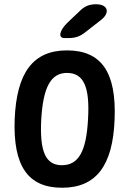

<svg xmlns="http://www.w3.org/2000/svg" viewBox="-20 -835 615 903"><path d="M272 48C432 48 511 -56 519 -274C528 -495 457 -598 295 -598C136 -598 58 -494 49 -274C41 -55 111 48 272 48ZM174 -274C183 -425 219 -492 295 -492C374 -492 403 -426 394 -274C386 -124 350 -58 271 -58C194 -58 166 -123 174 -274ZM283 -656H303C332 -656 355 -663 378 -681L455 -741C500 -776 487 -815 432 -815C402 -815 380 -807 358 -786L299 -730C259 -692 252 -656 283 -656Z"/></svg>

Font: 寒蝉团圆体 Round
Style: Regular
Weight: 500
Designer: 寒蝉字型
Version: Version 2.700;Glyphs 3.1.1 (3135)